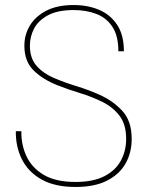

<svg xmlns="http://www.w3.org/2000/svg" viewBox="-20 -732 588 764"><path d="M281 12Q198 12 145 -18Q92 -48 67 -98.5Q42 -149 43 -210H65Q64 -156 85.5 -110Q107 -64 154.5 -36Q202 -8 280 -8Q351 -8 395.5 -31Q440 -54 461 -93Q482 -132 482 -179Q482 -237 455.5 -271.5Q429 -306 387.5 -326.5Q346 -347 298.5 -361.5Q251 -376 208 -393Q150 -416 113.5 -452Q77 -488 77 -550Q77 -594 99 -630.5Q121 -667 164.5 -689.5Q208 -712 273 -712Q329 -712 374 -693Q419 -674 446 -633.5Q473 -593 473 -528H451Q451 -589 427.5 -625Q404 -661 363.5 -676.5Q323 -692 273 -692Q210 -692 171.5 -671.5Q133 -651 116 -619Q99 -587 99 -550Q99 -500 125.5 -470Q152 -440 194 -422Q236 -404 285 -389Q334 -374 378 -354Q431 -330 467.5 -290Q504 -250 504 -179Q504 -125 480 -82Q456 -39 406.5 -13.5Q357 12 281 12Z"/></svg>

Font: DM Sans Thin
Style: Regular
Weight: 100
Designer: Colophon Foundry, Jonny Pinhorn
Foundry: Colophon Foundry
Version: Version 4.004; ttfautohint (v1.8.4.7-5d5b)